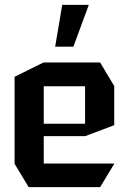

<svg xmlns="http://www.w3.org/2000/svg" viewBox="-20 -770 531 790"><path d="M98 0 40 -96V-97H450V-96L392 0ZM40 -97V-454L159 -513H160V-97ZM160 -210V-261H330V-210ZM160 -415V-513H392L450 -416V-415ZM330 -210V-415H450V-255L331 -210ZM207 -578 236 -750H345V-749L282 -578Z"/></svg>

Font: Foldit Medium
Style: Regular
Weight: 500
Version: Version 1.003